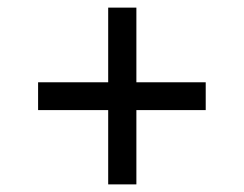

<svg xmlns="http://www.w3.org/2000/svg" viewBox="-20 -605 640 504"><path d="M264 -316H80V-389H264V-585H338V-389H520V-316H338V-121H264Z"/></svg>

Font: Noto Sans Mono UI
Style: Regular
Weight: 400
Monospace: yes
Designer: Monotype Design team
Foundry: Monotype Imaging Inc.
Version: Version 1.000